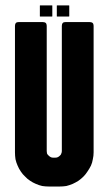

<svg xmlns="http://www.w3.org/2000/svg" viewBox="-20 -681 400 708"><path d="M310.5 -599.6Q310.5 -599.6 266.6 -599.6Q221.7 -599.6 221.7 -599.6Q221.7 -599.6 221.7 -599.6Q221.7 -599.6 221.7 -599.6Q214.8 -599.6 211.9 -596.7Q208 -592.8 208 -585.9Q208 -585.9 208 -526.4Q208 -466.8 208 -389.6Q208 -328.1 208 -267.6Q208 -207 208 -168.9Q208 -148.4 208 -135.7Q208 -124 208 -124Q208 -124 208 -124Q208 -124 208 -124Q208 -119.1 206.1 -115.2Q205.1 -110.4 201.2 -107.4Q197.3 -103.5 193.4 -101.6Q189.5 -99.6 183.6 -99.6Q183.6 -99.6 179.7 -99.6Q175.8 -99.6 175.8 -99.6Q175.8 -99.6 175.8 -99.6Q175.8 -99.6 175.8 -99.6Q170.9 -99.6 167 -101.6Q163.1 -103.5 159.2 -107.4Q155.3 -110.4 153.3 -115.2Q152.3 -119.1 152.3 -124Q152.3 -124 152.3 -183.6Q152.3 -243.2 152.3 -320.3Q152.3 -353.5 152.3 -386.7Q152.3 -420.9 152.3 -451.2Q152.3 -507.8 152.3 -546.9Q152.3 -585.9 152.3 -585.9Q152.3 -585.9 152.3 -585.9Q152.3 -585.9 152.3 -585.9Q152.3 -592.8 148.4 -596.7Q144.5 -599.6 137.7 -599.6Q137.7 -599.6 93.8 -599.6Q48.8 -599.6 48.8 -599.6Q48.8 -599.6 48.8 -599.6Q48.8 -599.6 48.8 -599.6Q42 -599.6 39.1 -596.7Q35.2 -592.8 35.2 -585.9Q35.2 -585.9 35.2 -546.9Q35.2 -506.8 35.2 -449.2Q35.2 -418.9 35.2 -384.8Q35.2 -350.6 35.2 -317.4Q35.2 -239.3 35.2 -179.7Q35.2 -119.1 35.2 -119.1Q35.2 -119.1 35.2 -119.1Q35.2 -119.1 35.2 -119.1Q35.2 -106.4 37.1 -93.8Q40 -81.1 44.9 -70.3Q49.8 -58.6 56.6 -48.8Q63.5 -38.1 72.3 -30.3Q80.1 -21.5 90.8 -14.6Q100.6 -7.8 112.3 -2.9Q123 2 135.7 4.9Q148.4 6.8 161.1 6.8Q161.1 6.8 179.7 6.8Q199.2 6.8 199.2 6.8Q199.2 6.8 199.2 6.8Q199.2 6.8 199.2 6.8Q211.9 6.8 224.6 4.9Q236.3 2 248 -2.9Q258.8 -7.8 269.5 -14.6Q279.3 -21.5 288.1 -30.3Q295.9 -38.1 302.7 -48.8Q309.6 -58.6 315.4 -70.3Q320.3 -81.1 322.3 -93.8Q325.2 -106.4 325.2 -119.1Q325.2 -119.1 325.2 -130.9Q325.2 -143.6 325.2 -164.1Q325.2 -203.1 325.2 -264.6Q325.2 -325.2 325.2 -387.7Q325.2 -465.8 325.2 -525.4Q325.2 -585.9 325.2 -585.9Q325.2 -585.9 325.2 -585.9Q325.2 -585.9 325.2 -585.9Q325.2 -592.8 321.3 -596.7Q317.4 -599.6 310.5 -599.6Q310.5 -599.6 310.5 -599.6Q310.5 -599.6 310.5 -599.6ZM229.5 -620.1Q217.8 -620.1 194.3 -620.1Q192.4 -620.1 190.4 -620.1Q189.5 -620.1 189.5 -621.1Q189.5 -630.9 189.5 -640.6Q189.5 -650.4 189.5 -660.2Q189.5 -661.1 190.4 -661.1Q192.4 -661.1 194.3 -661.1Q206.1 -661.1 229.5 -661.1Q232.4 -661.1 233.4 -661.1Q235.4 -661.1 235.4 -660.2Q235.4 -650.4 235.4 -640.6Q235.4 -630.9 235.4 -621.1Q235.4 -620.1 233.4 -620.1Q232.4 -620.1 229.5 -620.1ZM167 -620.1Q155.3 -620.1 132.8 -620.1Q129.9 -620.1 127.9 -620.1Q127 -620.1 127 -621.1Q127 -630.9 127 -640.6Q127 -650.4 127 -660.2Q127 -661.1 127.9 -661.1Q129.9 -661.1 132.8 -661.1Q143.6 -661.1 167 -661.1Q169.9 -661.1 171.9 -661.1Q172.9 -661.1 172.9 -660.2Q172.9 -650.4 172.9 -640.6Q172.9 -630.9 172.9 -621.1Q172.9 -620.1 171.9 -620.1Q169.9 -620.1 167 -620.1Z"/></svg>

Font: Franchise Goodkids
Style: Regular
Weight: 500
Designer: ""
Version: ""